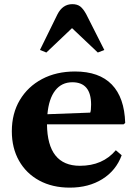

<svg xmlns="http://www.w3.org/2000/svg" viewBox="-20 -870 638 901"><path d="M307.5 10.5Q225.5 10.5 164.2 -22.8Q103 -56 69.2 -115.8Q35.5 -175.5 35.5 -254Q35.5 -337.5 73 -400.5Q110.5 -463.5 177.2 -499Q244 -534.5 332 -534.5Q445.5 -534.5 504.8 -473.2Q564 -412 567.5 -293L560 -286.5H200.5Q202.5 -92 355 -92Q462 -92 523.5 -165L551 -141.5Q524.5 -69.5 460.2 -29.5Q396 10.5 307.5 10.5ZM319.5 -484Q269 -484 239 -445.2Q209 -406.5 202.5 -334L403.5 -341.5Q407.5 -352 407.5 -379Q407.5 -484 319.5 -484ZM197.5 -623.5 167.5 -635.5 249.5 -802.5Q274 -850.5 319.5 -850.5Q342.5 -850.5 356.8 -839.5Q371 -828.5 385 -802.5L469.5 -635.5L439 -623.5L318 -738Z"/></svg>

Font: Libre Caslon Text
Style: Bold
Weight: 700
Designer: Pablo Impallari, Rodrigo Fuenzalida, Katja Schimmel
Foundry: Pablo Impallari, Rodrigo Fuenzalida
Version: Version 2.000